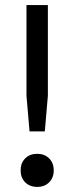

<svg xmlns="http://www.w3.org/2000/svg" viewBox="-20 -724 292 754"><path d="M168 -704V-348L156 -208H96L84 -348V-704ZM126 -120Q155 -120 173 -102Q191 -84 191 -55Q191 -26 173 -8Q155 10 126 10Q97 10 79 -8Q61 -26 61 -55Q61 -84 79 -102Q97 -120 126 -120Z"/></svg>

Font: Prodigy Sans
Style: Regular
Weight: 400
Designer: Wei Huang
Foundry: Wei Huang
Version: Version 1.003; ttfautohint (v1.8.3)